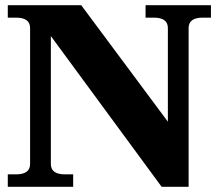

<svg xmlns="http://www.w3.org/2000/svg" viewBox="-20 -720 843 740"><path d="M10 -48H42Q96 -48 96 -88V-612Q96 -652 42 -652H10V-700H293L627 -251V-612Q627 -652 573 -652H541V-700H793V-652H761Q707 -652 707 -612V0H603L176 -581V-88Q176 -48 230 -48H262V0H10Z"/></svg>

Font: Taviraj Black
Style: Regular
Weight: 900
Designer: Katatrad Team
Foundry: CadsonDemak
Version: Version 1.030